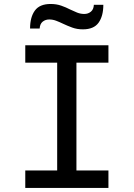

<svg xmlns="http://www.w3.org/2000/svg" viewBox="-20 -922 656 942"><path d="M260.5 0V-700H355V0ZM104 0V-85.5H512V0ZM104 -614.5V-700H512V-614.5ZM386.5 -778Q358 -778 334.2 -786.8Q310.5 -795.5 289.5 -805.5Q272 -814 255.5 -820.2Q239 -826.5 221.5 -826.5Q203 -826.5 189.5 -815.8Q176 -805 174.5 -782H127.5Q127.5 -837.5 151 -870Q174.5 -902.5 228.5 -902.5Q257 -902.5 280.5 -894.2Q304 -886 324 -875.5Q341.5 -867 358.5 -860.2Q375.5 -853.5 393.5 -853.5Q412.5 -853.5 426 -864.8Q439.5 -876 440.5 -898.5H487Q487 -843.5 463.8 -810.8Q440.5 -778 386.5 -778Z"/></svg>

Font: Overpass Mono Light Medium
Style: Regular
Weight: 500
Monospace: yes
Version: Version 4.000